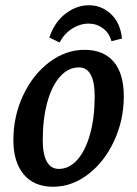

<svg xmlns="http://www.w3.org/2000/svg" viewBox="-20 -700 524 732"><path d="M31 -166Q31 -257 68 -336Q105 -415 167.5 -462.5Q230 -510 302 -510Q375 -510 413.5 -464.5Q452 -419 452 -333Q452 -242 415 -162.5Q378 -83 316 -35.5Q254 12 182 12Q110 12 70.5 -35Q31 -82 31 -166ZM341 -334Q341 -387 326 -415Q311 -443 281 -443Q240 -443 208.5 -407.5Q177 -372 160 -309Q143 -246 143 -165Q143 -112 158.5 -84Q174 -56 204 -56Q244 -56 275 -91Q306 -126 323.5 -189Q341 -252 341 -334ZM319 -680Q367 -680 403 -646.5Q439 -613 445 -553L405 -543Q396 -575 372 -592.5Q348 -610 318 -610Q286 -610 256 -591.5Q226 -573 207 -538L168 -557Q188 -616 230 -648Q272 -680 319 -680Z"/></svg>

Font: Andada Pro SemiBold
Style: Italic
Weight: 600
Italic angle: -6.99998°
Designer: Carolina Giovagnoli
Foundry: Huerta Tipografica
Version: Version 3.005